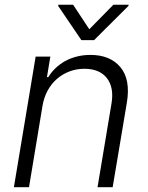

<svg xmlns="http://www.w3.org/2000/svg" viewBox="-20 -782 620 802"><path d="M128.9 -545.5H190.3L176.1 -459.9H181.8Q194.6 -480.8 212.5 -497.9Q230.5 -514.9 252.8 -527.2Q275.2 -539.4 301.7 -546Q328.1 -552.6 358 -552.6Q440 -552.6 483 -501.4Q525.9 -449.9 509.9 -353.3L450.6 0H387.4L445.7 -349.4Q457 -416.2 426.5 -455.6Q396 -494.7 332.7 -494.7Q298.3 -494.7 268.8 -483.1Q239.3 -471.6 216.4 -451.2Q193.5 -430.8 178.4 -402.5Q163.4 -374.3 157.7 -340.9L101.2 0H38ZM223 -757.1 223.7 -762.1H285.5L353 -659.8L453.5 -762.1H517.4L516.3 -757.1L372.9 -614.3H320Z"/></svg>

Font: Inter P Light
Style: Italic
Weight: 300
Italic angle: 9.39999°
Designer: Rasmus Andersson
Foundry: rsms
Version: Version 3.018;git-588b23468